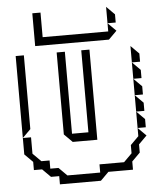

<svg xmlns="http://www.w3.org/2000/svg" viewBox="-61 -952 869 1050"><g transform="rotate(-5 373.0 -427.5)"><path d="M675 -585V-675L720 -630V-585ZM675 -495V-585L720 -540V-495ZM675 -405V-495L720 -450V-405ZM675 -315V-405L720 -360V-315ZM270 -225V-675H315V-225H405V-675H450V-180H315ZM675 -225V-315L720 -270V-225ZM45 -225V-675H90V-270ZM90 -45V-90L45 -135V-225H90V-135L135 -90H180V-45H225L270 0H450V-45H585L630 -90V-135L675 -180V-225L720 -180L675 -135V-90L630 -45V0H495L450 45H225V0H180L135 -45ZM561 -810V-900L606 -855V-810ZM156 -720V-900H201V-765H561V-810L606 -765L561 -720Z"/></g></svg>

Font: Rubik Iso
Style: Regular
Weight: 400
Designer: Hubert and Fischer, NaN
Foundry: Hubert and Fischer, NaN
Version: Version 2.200